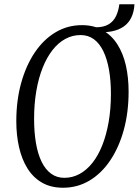

<svg xmlns="http://www.w3.org/2000/svg" viewBox="-20 -871 654 901"><path d="M276 10Q218.5 10 177 -14Q135.5 -38 109 -80.5Q82.5 -123 69.5 -179.8Q56.5 -236.5 56.5 -302Q56.5 -399 79.2 -481.2Q102 -563.5 143.2 -624.8Q184.5 -686 240.8 -719.5Q297 -753 364.5 -753Q421 -753 462.5 -729Q504 -705 531 -662.5Q558 -620 570.8 -563.5Q583.5 -507 583.5 -441Q583.5 -344 561 -261.8Q538.5 -179.5 497.2 -118.2Q456 -57 399.8 -23.5Q343.5 10 276 10ZM282 -36.5Q320 -36.5 353.2 -54.5Q386.5 -72.5 413.5 -106.5Q440.5 -140.5 459.8 -188.8Q479 -237 489.8 -298.2Q500.5 -359.5 500.5 -430.5Q500.5 -493 491.5 -543.8Q482.5 -594.5 464.8 -631Q447 -667.5 420.5 -687Q394 -706.5 358 -706.5Q320 -706.5 286.8 -688.5Q253.5 -670.5 226.8 -636.5Q200 -602.5 180.5 -554Q161 -505.5 150.5 -444.5Q140 -383.5 140 -312.5Q140 -250 148.8 -199.2Q157.5 -148.5 175.2 -112Q193 -75.5 219.8 -56Q246.5 -36.5 282 -36.5ZM540 -851H611Q609 -815 596.2 -788.8Q583.5 -762.5 560.5 -746.5Q537.5 -730.5 505.5 -724Q473.5 -717.5 433 -721.5L427 -743Q466.5 -742.5 490 -757Q513.5 -771.5 525 -796.5Q536.5 -821.5 540 -851Z"/></svg>

Font: Merriweather 24pt SemiCondensed Light
Style: Italic
Weight: 300
Width: 4
Italic angle: -7.8°
Designer: Eben Sorkin
Foundry: Eben Sorkin
Version: Version 2.101